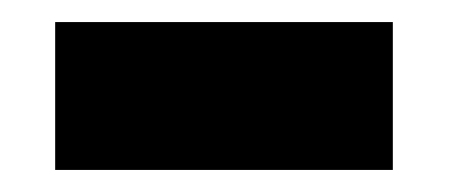

<svg xmlns="http://www.w3.org/2000/svg" viewBox="-20 -373 416 174"><path d="M30 -219V-353H336V-219Z"/></svg>

Font: Arvo
Style: Bold
Weight: 700
Designer: Anton Koovit (Cyrillic Expansion: Cyreal)
Foundry: Anton Koovit, Yassin Baggar
Version: Version 3.000